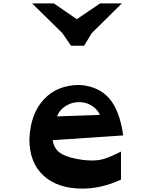

<svg xmlns="http://www.w3.org/2000/svg" viewBox="-20 -1087 898 1130"><path d="M398 -818 347 -892 169 -1067H297L432 -974L569 -1067H697L520 -892L475 -818ZM705 -290 290 -262Q298 -208 341 -182.5Q384 -157 466 -146Q531 -138 575 -147.5Q619 -157 692 -195V-30Q578 23 464 23Q320 23 236.5 -53Q153 -129 153 -268V-269Q159 -417 238 -502Q317 -587 449 -587H451Q563 -578 624 -506.5Q685 -435 705 -290ZM316 -402 568 -411Q553 -444 521 -464.5Q489 -485 449 -486Q403 -487 365.5 -462.5Q328 -438 316 -402Z"/></svg>

Font: OpenDyslexic
Style: Bold
Weight: 800
Designer: Abbie Gonzalez
Version: Version 0.920;hotconv 1.0.109;makeotfexe 2.5.65596